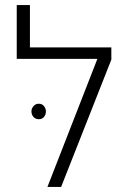

<svg xmlns="http://www.w3.org/2000/svg" viewBox="-20 -737 509 757"><path d="M167 0 364 -505H46V-717H98V-550H419V-502L221 0ZM133 -328Q146 -328 153.5 -318.5Q161 -309 161 -298Q161 -285 153.5 -276Q146 -267 133 -267Q120 -267 112 -276Q104 -285 104 -298Q104 -309 112 -318.5Q120 -328 133 -328Z"/></svg>

Font: Assistant Light
Style: Regular
Weight: 300
Designer: Hebrew By Ben Nathan, Latin by Paul Hunt
Version: Version 3.000